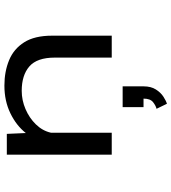

<svg xmlns="http://www.w3.org/2000/svg" viewBox="30 -582 814 915"><g transform="rotate(-90 437.5 -125.0)"><path d="M157.5 0V-500H256.5L260.5 -409.5Q296.5 -455 355 -483.2Q413.5 -511.5 486.5 -511.5Q553.5 -511.5 607.5 -489.2Q661.5 -467 693 -417.2Q724.5 -367.5 724.5 -284.5V0H620V-271.5Q620 -356 578 -392.5Q536 -429 461.5 -429Q417 -429 374.8 -411Q332.5 -393 301.8 -361.5Q271 -330 262 -289.5V0ZM384 151.5V52H483V151.5Q483 187 468.2 210.2Q453.5 233.5 433.8 246.2Q414 259 400 263L376 213.5Q391 210 407.8 196.8Q424.5 183.5 424.5 151.5Z"/></g></svg>

Font: Trispace SemiExpanded
Style: Regular
Weight: 400
Width: 6
Designer: Tyler Finck
Foundry: Etcetera Type Company
Version: Version 1.210; ttfautohint (v1.8.3)